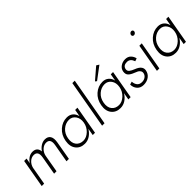

<svg xmlns="http://www.w3.org/2000/svg" viewBox="171 -1849 2927 2927"><g transform="rotate(-45 1635.0 -385.0)"><path d="M718 -302 665 0H613L665 -296Q687 -421 593 -421Q543 -421 501.5 -382Q460 -343 448 -286L398 0H346L398 -296Q420 -421 326 -421Q276 -421 235.5 -383.5Q195 -346 182 -290L131 0H79L160 -460H212L197 -374Q224 -418 263.5 -444Q303 -470 347 -470Q446 -470 455 -371Q484 -416 526.5 -443Q569 -470 614 -470Q679 -470 705.5 -426.5Q732 -383 718 -302Z M1088 -470Q1147 -470 1186.5 -437Q1226 -404 1240 -346L1260 -460H1309L1228 0H1179L1199 -114Q1165 -57 1114 -23.5Q1063 10 1003 10Q908 10 856.5 -56Q805 -122 824 -230Q843 -338 918 -404Q993 -470 1088 -470ZM877 -230Q862 -142 903 -90.5Q944 -39 1019 -39Q1085 -39 1144 -94Q1203 -149 1217 -230Q1231 -311 1191.5 -366Q1152 -421 1086 -421Q1011 -421 951.5 -369Q892 -317 877 -230Z M1519 -780H1571L1433 0H1381Z M1856 -470Q1915 -470 1954.5 -437Q1994 -404 2008 -346L2028 -460H2077L1996 0H1947L1967 -114Q1933 -57 1882 -23.5Q1831 10 1771 10Q1676 10 1624.5 -56Q1573 -122 1592 -230Q1611 -338 1686 -404Q1761 -470 1856 -470ZM1645 -230Q1630 -142 1671 -90.5Q1712 -39 1787 -39Q1853 -39 1912 -94Q1971 -149 1985 -230Q1999 -311 1959.5 -366Q1920 -421 1854 -421Q1779 -421 1719.5 -369Q1660 -317 1645 -230ZM2010 -687 1806 -534 1781 -554 1967 -714Z M2175 -155Q2177 -105 2203.5 -72Q2230 -39 2282 -39Q2326 -39 2357 -62Q2388 -85 2394 -121Q2399 -147 2385 -167.5Q2371 -188 2352 -198Q2333 -208 2299 -221Q2241 -243 2212 -273Q2183 -303 2192 -358Q2201 -408 2244.5 -438.5Q2288 -469 2344 -469Q2403 -469 2437 -433.5Q2471 -398 2479 -353L2433 -337Q2405 -420 2335 -420Q2256 -420 2244 -355Q2238 -320 2265 -298Q2292 -276 2344 -256Q2464 -210 2449 -125Q2438 -62 2389 -26Q2340 10 2270 10Q2203 10 2164.5 -34Q2126 -78 2126 -141Z M2713 -705Q2729 -705 2738 -694Q2747 -683 2744 -668Q2741 -653 2728.5 -642Q2716 -631 2700 -631Q2684 -631 2675.5 -642Q2667 -653 2670 -668Q2673 -683 2685.5 -694Q2698 -705 2713 -705ZM2644 -460H2696L2615 0H2563Z M3049 -470Q3108 -470 3147.5 -437Q3187 -404 3201 -346L3221 -460H3270L3189 0H3140L3160 -114Q3126 -57 3075 -23.5Q3024 10 2964 10Q2869 10 2817.5 -56Q2766 -122 2785 -230Q2804 -338 2879 -404Q2954 -470 3049 -470ZM2838 -230Q2823 -142 2864 -90.5Q2905 -39 2980 -39Q3046 -39 3105 -94Q3164 -149 3178 -230Q3192 -311 3152.5 -366Q3113 -421 3047 -421Q2972 -421 2912.5 -369Q2853 -317 2838 -230Z"/></g></svg>

Font: Renner* Light
Style: Light Italic
Weight: 300
Italic angle: -10°
Version: Version 003.000 ; ttfautohint (v0.97) -l 8 -r 50 -G 200 -x 1